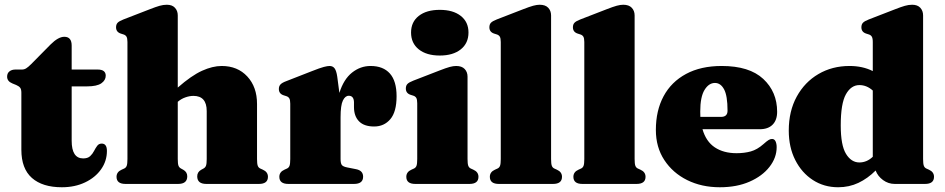

<svg xmlns="http://www.w3.org/2000/svg" viewBox="-20 -775 3980 809"><path d="M48 -417 32 -423.5Q10 -432.5 10 -452Q10 -466.5 19.8 -474.2Q29.5 -482 45 -482H72.5Q82 -482 90.2 -487Q98.5 -492 111.5 -505L193 -587.5Q225.5 -620 251 -620Q282 -620 282 -583V-482H391.5Q425.5 -482 425.5 -456Q425.5 -437 407 -424Q388.5 -411 346 -411H282V-182Q282 -107.5 330.5 -107.5Q349.5 -107.5 359.8 -117Q370 -126.5 376.2 -138.8Q382.5 -151 389.5 -160.5Q396.5 -170 408.5 -170Q430.5 -170 430.5 -139Q430.5 -96.5 406 -61.8Q381.5 -27 338.5 -6.5Q295.5 14 240.5 14Q159 14 114.5 -25.2Q70 -64.5 70 -144V-384.5Q70 -399 64.8 -405.5Q59.5 -412 48 -417Z M729 -710V-406Q786.5 -456.5 831.2 -476.8Q876 -497 914 -497Q981 -497 1022 -452.8Q1063 -408.5 1063 -337V-105Q1063 -85 1066 -76.8Q1069 -68.5 1076.5 -65L1087.5 -60Q1109 -50.5 1109 -30Q1109 0 1071 0H849.5Q811 0 811 -32Q811 -50 827.5 -59.5L837.5 -65Q845 -69 848 -77Q851 -85 851 -105V-307Q851 -371 795 -371Q778.5 -371 760.5 -364.5Q742.5 -358 729 -346V-105Q729 -85 732 -77Q735 -69 742.5 -65L752.5 -59.5Q769 -50 769 -32Q769 0 730.5 0H509Q471 0 471 -30Q471 -50.5 492.5 -60L503.5 -65Q511 -68.5 514 -76.8Q517 -85 517 -105V-598Q517 -614 512.8 -620.8Q508.5 -627.5 500 -630L489 -633.5Q469 -640 469 -660Q469 -672 475.5 -679Q482 -686 500 -693L611 -736Q636.5 -746 652.2 -750.5Q668 -755 683 -755Q705.5 -755 717.2 -742.2Q729 -729.5 729 -710Z M1401 -452 1410 -383.5Q1428 -441 1463.2 -469Q1498.5 -497 1541.5 -497Q1594.5 -497 1622.8 -465.2Q1651 -433.5 1651 -369.5Q1651 -304 1624.8 -273Q1598.5 -242 1556.5 -242Q1514 -242 1492.8 -263.8Q1471.5 -285.5 1471.5 -324V-345Q1470.5 -371.5 1449.5 -371.5Q1434.5 -371.5 1424.8 -351.5Q1415 -331.5 1415 -281V-105Q1415 -87.5 1420 -80.2Q1425 -73 1443 -69.5L1481 -62Q1510 -56 1510 -30.5Q1510 0 1471.5 0H1195Q1157 0 1157 -30Q1157 -50.5 1178.5 -60L1189.5 -65Q1197 -68.5 1200 -76.8Q1203 -85 1203 -105V-338Q1203 -354 1198.8 -360.8Q1194.5 -367.5 1186 -370L1175 -373.5Q1155 -380 1155 -400Q1155 -412 1161.8 -419.2Q1168.5 -426.5 1186 -433L1293.5 -475Q1329 -489 1344.5 -493Q1360 -497 1368.5 -497Q1382.5 -497 1390 -486.8Q1397.5 -476.5 1401 -452Z M1833 -541Q1777 -541 1744.5 -567Q1712 -593 1712 -638Q1712 -682.5 1744.5 -708Q1777 -733.5 1833 -733.5Q1889 -733.5 1921.5 -708Q1954 -682.5 1954 -638Q1954 -593 1921.5 -567Q1889 -541 1833 -541ZM1950 -452V-105Q1950 -85 1953 -76.8Q1956 -68.5 1963.5 -65L1974.5 -60Q1996 -50.5 1996 -30Q1996 0 1958 0H1730Q1692 0 1692 -30Q1692 -50.5 1713.5 -60L1724.5 -65Q1732 -68.5 1735 -76.8Q1738 -85 1738 -105V-340Q1738 -356 1733.8 -362.8Q1729.5 -369.5 1721 -372L1710 -375.5Q1690 -382 1690 -402Q1690 -414 1696.5 -421Q1703 -428 1721 -435L1832 -478Q1859 -488.5 1874.5 -492.8Q1890 -497 1902 -497Q1926 -497 1938 -484.2Q1950 -471.5 1950 -452Z M2302 -710V-105Q2302 -85 2305 -76.8Q2308 -68.5 2315.5 -65L2326.5 -60Q2348 -50.5 2348 -30Q2348 0 2310 0H2082Q2044 0 2044 -30Q2044 -50.5 2065.5 -60L2076.5 -65Q2084 -68.5 2087 -76.8Q2090 -85 2090 -105V-598Q2090 -614 2085.8 -620.8Q2081.5 -627.5 2073 -630L2062 -633.5Q2042 -640 2042 -660Q2042 -672 2048.5 -679Q2055 -686 2073 -693L2184 -736Q2211 -746.5 2226.5 -750.8Q2242 -755 2254 -755Q2278 -755 2290 -742.2Q2302 -729.5 2302 -710Z M2654 -710V-105Q2654 -85 2657 -76.8Q2660 -68.5 2667.5 -65L2678.5 -60Q2700 -50.5 2700 -30Q2700 0 2662 0H2434Q2396 0 2396 -30Q2396 -50.5 2417.5 -60L2428.5 -65Q2436 -68.5 2439 -76.8Q2442 -85 2442 -105V-598Q2442 -614 2437.8 -620.8Q2433.5 -627.5 2425 -630L2414 -633.5Q2394 -640 2394 -660Q2394 -672 2400.5 -679Q2407 -686 2425 -693L2536 -736Q2563 -746.5 2578.5 -750.8Q2594 -755 2606 -755Q2630 -755 2642 -742.2Q2654 -729.5 2654 -710Z M3254.5 -304Q3254.5 -269 3235.5 -249.8Q3216.5 -230.5 3181 -230.5H2940Q2955 -178.5 2992 -154Q3029 -129.5 3083.5 -129.5Q3116.5 -129.5 3143.5 -137Q3170.5 -144.5 3196.5 -167.5Q3211 -180.5 3218.5 -185Q3226 -189.5 3233 -189.5Q3243 -189.5 3247.8 -179.5Q3252.5 -169.5 3252.5 -155Q3252.5 -110.5 3222.2 -71.8Q3192 -33 3138.2 -9.5Q3084.5 14 3013 14Q2936.5 14 2875.5 -16.2Q2814.5 -46.5 2779 -100.8Q2743.5 -155 2743.5 -227.5Q2743.5 -309 2776 -369.5Q2808.5 -430 2870.8 -463.5Q2933 -497 3021 -497Q3137.5 -497 3196 -442.5Q3254.5 -388 3254.5 -304ZM2930.5 -305Q2930.5 -293.5 2931 -282.5H3018Q3045.5 -282.5 3045.5 -308.5Q3045.5 -371.5 3031 -398.5Q3016.5 -425.5 2992.5 -425.5Q2966.5 -425.5 2948.5 -396Q2930.5 -366.5 2930.5 -305Z M3303.5 -225Q3303.5 -306.5 3337 -367.8Q3370.5 -429 3428.5 -463Q3486.5 -497 3559.5 -497Q3615 -497 3657.5 -475.5V-598Q3657.5 -614 3653.2 -620.8Q3649 -627.5 3640.5 -630L3629.5 -633.5Q3609.5 -640 3609.5 -660Q3609.5 -672 3616 -679Q3622.5 -686 3640.5 -693L3751.5 -736Q3777 -746 3792.8 -750.5Q3808.5 -755 3823.5 -755Q3846 -755 3857.8 -742.2Q3869.5 -729.5 3869.5 -710V-105Q3869.5 -85 3872.5 -76.8Q3875.5 -68.5 3883 -65L3894 -60Q3915.5 -50.5 3915.5 -30Q3915.5 0 3877.5 0H3750Q3723 0 3700.8 -16.2Q3678.5 -32.5 3669.5 -56.5Q3636 -23 3597 -4.5Q3558 14 3511.5 14Q3452 14 3405 -16.5Q3358 -47 3330.8 -100.8Q3303.5 -154.5 3303.5 -225ZM3522.5 -246.5Q3522.5 -162.5 3544.8 -126.5Q3567 -90.5 3601 -90.5Q3632.5 -90.5 3657.5 -114.5V-393.5Q3632 -416.5 3601 -416.5Q3566 -416.5 3544.2 -377.5Q3522.5 -338.5 3522.5 -246.5Z"/></svg>

Font: Fraunces 9pt S000 Black
Style: Regular
Weight: 900
Version: Version 1.000; ttfautohint (v1.8.3)